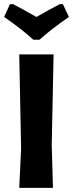

<svg xmlns="http://www.w3.org/2000/svg" viewBox="-23 -908 353 928"><path d="M281 -888 310 -826Q223 -766 168 -716H138Q80 -769 -3 -826L25 -888H40Q92 -861 153 -826Q214 -861 266 -888ZM236 -645 227 -207 233 0H70L79 -191L70 -645Z"/></svg>

Font: Alegreya Sans ExtraBold
Style: Regular
Weight: 800
Designer: Juan Pablo del Peral
Foundry: Huerta Tipografica
Version: Version 2.007